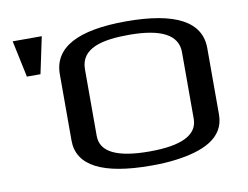

<svg xmlns="http://www.w3.org/2000/svg" viewBox="-74 -763 1135 877"><g transform="rotate(-10 494.0 -324.5)"><path d="M905 -474C905 -597 790 -659 561 -659C335 -659 221 -597 221 -473V-166C221 -49 335 10 561 10C603 10 642 8 678 3C798 -13 905 -54 905 -166ZM563 -596C713 -596 788 -556 788 -476V-167C788 -92 713 -55 564 -55C413 -55 338 -92 338 -167V-476C338 -574 440 -596 563 -596ZM134 -489 170 -659H35L71 -489Z"/></g></svg>

Font: Gamestation Extended
Style: Regular
Weight: 400
Width: 7
Designer: Jonas Hecksher
Foundry: Jonas Hecksher, Playtypeª, e-types AS
Version: Version 1.003